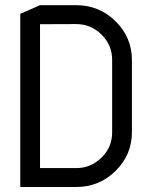

<svg xmlns="http://www.w3.org/2000/svg" viewBox="-20 -749 602 759"><path d="M138.2 -653.3V-84.5H280.8H281.2Q338.9 -84.5 381.3 -126Q423.3 -167 423.3 -225.6V-512.7Q423.3 -570.8 381.3 -612.3Q339.4 -653.8 281.2 -653.8H280.8ZM280.8 -9.8H60.1V-694.3L138.2 -728.5H280.8H281.2Q372.6 -728.5 437 -664.8Q501.5 -601.1 501.5 -511.2V-227.1Q501.5 -137.2 437 -73.5Q372.6 -9.8 281.2 -9.8Z"/></svg>

Font: NovaMono
Style: Regular
Weight: 400
Monospace: yes
Version: Version 1.2